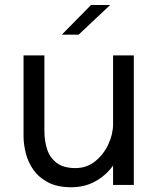

<svg xmlns="http://www.w3.org/2000/svg" viewBox="-20 -758 640 787"><path d="M272.5 9.5Q215.5 9.5 177.5 -10.2Q139.5 -30 117.2 -61.5Q95 -93 85.8 -129.8Q76.5 -166.5 76.5 -200.5Q76.5 -219.5 76.5 -239.8Q76.5 -260 76.5 -280.5V-531H162V-291.5Q162 -273 162 -255Q162 -237 162 -221Q162 -180.5 173.2 -146Q184.5 -111.5 212.5 -90.2Q240.5 -69 289.5 -69Q335.5 -69 370 -96.8Q404.5 -124.5 424 -166.2Q443.5 -208 443.5 -249.5L493 -229Q493 -185 477.5 -142.8Q462 -100.5 433.2 -66Q404.5 -31.5 363.8 -11Q323 9.5 272.5 9.5ZM443.5 0V-531H528.5V0ZM233.5 -616 353 -737.5H431.5L302.5 -616Z"/></svg>

Font: Epilogue
Style: Regular
Weight: 400
Designer: Tyler Finck
Foundry: Etcetera Type Co
Version: Version 2.112